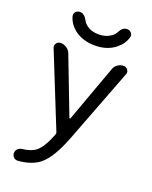

<svg xmlns="http://www.w3.org/2000/svg" viewBox="-174 -855 910 1153"><g transform="rotate(20 281.0 -278.0)"><path d="M386.7 -725.6Q406.2 -761.7 433.6 -761.7Q450.2 -761.7 460.4 -750.5Q470.7 -739.3 467.8 -724.6Q457 -679.7 418 -647.5Q365.2 -602.5 284.2 -602.5Q203.1 -602.5 148.4 -646.5Q110.4 -678.7 98.6 -723.6Q95.7 -739.3 106.4 -750.5Q117.2 -761.7 132.8 -761.7Q161.1 -761.7 180.7 -724.6Q188.5 -709 204.1 -697.3Q235.4 -672.9 282.7 -672.9Q330.1 -672.9 362.3 -697.3Q378.9 -709 386.7 -725.6ZM57.6 -502.9Q54.7 -508.8 54.7 -515.6Q54.7 -524.4 60.5 -533.2Q70.3 -546.9 87.9 -546.9Q108.4 -546.9 126.5 -534.7Q144.5 -522.5 151.4 -502.9L290 -141.6Q291 -139.6 293.9 -139.6Q296.9 -139.6 296.9 -141.6L428.7 -503.9Q435.5 -523.4 452.6 -535.2Q469.7 -546.9 490.2 -546.9Q506.8 -546.9 516.6 -533.2Q522.5 -524.4 522.5 -515.6Q522.5 -509.8 519.5 -503.9L335.9 -24.4Q284.2 108.4 224.6 158.2Q173.8 199.2 85.9 206.1Q84 206.1 83 206.1Q69.3 206.1 59.6 196.3Q48.8 185.5 48.8 169.9Q48.8 154.3 59.6 143.6Q70.3 132.8 85.9 130.9Q142.6 125 172.9 100.6Q210.9 70.3 245.1 -18.6Q249 -27.3 245.1 -36.1Z"/></g></svg>

Font: Gen Jyuu GothicX Regular
Style: Regular
Weight: 400
Designer: [Source Han Sans]
Ryoko NISHIZUKA  (kana & ideographs); Paul D. Hunt (Latin, Greek & Cyrillic); Wenlong ZHANG  (bopomofo
Version: Version 1.002.20150607